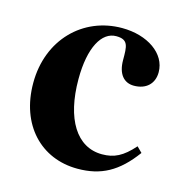

<svg xmlns="http://www.w3.org/2000/svg" viewBox="-80 -547 604 634"><g transform="rotate(15 222.0 -229.5)"><path d="M412 -109C375 -67 346 -53 305 -53C218 -53 166 -137 166 -273C166 -382 201 -442 250 -442C292 -442 292 -419 292 -372C292 -324 314 -299 348 -299C390 -299 416 -324 416 -363C416 -427 349 -473 262 -473C129 -473 25 -371 25 -222C25 -79 114 14 239 14C319 14 375 -16 430 -91Z"/></g></svg>

Font: XITS Math
Style: Bold
Weight: 700
Designer: MicroPress Inc., with final additions and corrections provided by Coen Hoffman, Elsevier (retired)
Version: Version 1.302